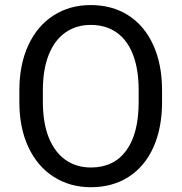

<svg xmlns="http://www.w3.org/2000/svg" viewBox="-20 -741 728 770"><path d="M344.7 9.8Q260.7 9.8 195.6 -31.7Q130.4 -73.2 94 -150.6Q57.6 -228 57.6 -332.5V-377.9Q57.6 -482.4 93.8 -560.1Q129.9 -637.7 194.8 -679.2Q259.8 -720.7 343.8 -720.7Q430.2 -720.7 494.9 -679.2Q559.6 -637.7 594.7 -560.3Q629.9 -482.9 629.9 -377.9V-332.5Q629.9 -227.1 595 -149.9Q560.1 -72.8 495.6 -31.5Q431.2 9.8 344.7 9.8ZM343.8 -641.1Q285.6 -641.1 242.2 -610.6Q198.7 -580.1 175.3 -521.2Q151.9 -462.4 151.9 -378.9V-332.5Q151.9 -248.5 175.5 -189.5Q199.2 -130.4 242.7 -99.9Q286.1 -69.3 344.7 -69.3Q436.5 -69.3 486.3 -137.2Q536.1 -205.1 536.1 -332.5V-378.9Q536.1 -462.9 513.4 -521.7Q490.7 -580.6 447.5 -610.8Q404.3 -641.1 343.8 -641.1Z"/></svg>

Font: Heebo
Style: Regular
Weight: 400
Designer: Oded Ezer
Foundry: Meir Sadan
Version: Version 2.001; ttfautohint (v1.5.14-ce02) -l 8 -r 50 -G 200 